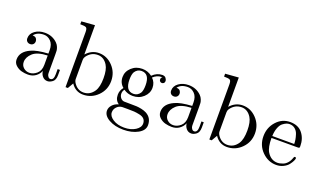

<svg xmlns="http://www.w3.org/2000/svg" viewBox="-87 -1220 3255 1951"><g transform="rotate(20 1541.0 -244.0)"><path d="M42 -95Q42 -180 142 -225Q202 -254 326 -261V-298Q326 -360 293.5 -393Q261 -426 220 -426Q147 -426 112 -380Q142 -379 152.5 -364Q163 -349 163 -334Q163 -314 150.5 -301Q138 -288 117 -288Q97 -288 84 -300.5Q71 -313 71 -335Q71 -384 115 -416Q159 -448 222 -448Q304 -448 359 -393Q376 -376 384.5 -354Q393 -332 394 -317.5Q395 -303 395 -275V-75Q395 -69 397 -59.5Q399 -50 408 -37.5Q417 -25 432 -25Q468 -25 468 -89V-145H493V-89Q493 -36 465 -15Q437 6 411 6Q378 6 357 -18.5Q336 -43 333 -76Q318 -38 283.5 -13.5Q249 11 202 11Q166 11 132 2Q98 -7 70 -32Q42 -57 42 -95ZM119 -96Q119 -59 145.5 -35Q172 -11 209 -11Q251 -11 288.5 -43.5Q326 -76 326 -140V-240Q215 -236 167 -192Q119 -148 119 -96Z M528 -652V-683L672 -694V-377Q730 -442 809 -442Q895 -442 958 -376Q1021 -310 1021 -216Q1021 -121 955 -55Q889 11 798 11Q715 11 667 -62Q632 -1 631 0H606V-596Q606 -633 593 -642.5Q580 -652 528 -652ZM675 -114Q675 -93 689 -72Q729 -11 794 -11Q864 -11 907 -75Q938 -123 938 -217Q938 -310 909 -356Q869 -420 804 -420Q731 -420 686 -356Q675 -340 675 -320Z M1083 79Q1083 47 1107.5 19Q1132 -9 1175 -21Q1131 -49 1131 -110Q1131 -157 1162 -193Q1115 -232 1115 -296Q1115 -355 1162 -398.5Q1209 -442 1277 -442Q1337 -442 1383 -406Q1431 -453 1489 -453Q1515 -453 1527.5 -437Q1540 -421 1540 -404Q1540 -389 1530.5 -381.5Q1521 -374 1511 -374Q1499 -374 1490.5 -382Q1482 -390 1482 -403Q1482 -424 1498 -430Q1495 -431 1488 -431Q1439 -431 1398 -392Q1439 -354 1439 -295Q1439 -236 1392 -192.5Q1345 -149 1277 -149Q1221 -149 1178 -180Q1161 -160 1161 -133Q1161 -108 1176 -88.5Q1191 -69 1214 -66Q1221 -65 1289 -65Q1329 -65 1351 -64Q1373 -63 1404.5 -56.5Q1436 -50 1461 -37Q1526 -1 1526 77Q1526 134 1460.5 170Q1395 206 1304 206Q1212 206 1147.5 169.5Q1083 133 1083 79ZM1135 79Q1135 120 1183.5 151.5Q1232 183 1305 183Q1377 183 1425.5 152Q1474 121 1474 79Q1474 49 1457 30Q1440 11 1405 3.5Q1370 -4 1345.5 -5.5Q1321 -7 1276 -7H1217Q1183 -5 1159 20Q1135 45 1135 79ZM1190 -295Q1190 -172 1277 -172Q1321 -172 1348 -212Q1364 -239 1364 -296Q1364 -419 1277 -419Q1233 -419 1206 -379Q1190 -352 1190 -295Z M1597 -95Q1597 -180 1697 -225Q1757 -254 1881 -261V-298Q1881 -360 1848.5 -393Q1816 -426 1775 -426Q1702 -426 1667 -380Q1697 -379 1707.5 -364Q1718 -349 1718 -334Q1718 -314 1705.5 -301Q1693 -288 1672 -288Q1652 -288 1639 -300.5Q1626 -313 1626 -335Q1626 -384 1670 -416Q1714 -448 1777 -448Q1859 -448 1914 -393Q1931 -376 1939.5 -354Q1948 -332 1949 -317.5Q1950 -303 1950 -275V-75Q1950 -69 1952 -59.5Q1954 -50 1963 -37.5Q1972 -25 1987 -25Q2023 -25 2023 -89V-145H2048V-89Q2048 -36 2020 -15Q1992 6 1966 6Q1933 6 1912 -18.5Q1891 -43 1888 -76Q1873 -38 1838.5 -13.5Q1804 11 1757 11Q1721 11 1687 2Q1653 -7 1625 -32Q1597 -57 1597 -95ZM1674 -96Q1674 -59 1700.5 -35Q1727 -11 1764 -11Q1806 -11 1843.5 -43.5Q1881 -76 1881 -140V-240Q1770 -236 1722 -192Q1674 -148 1674 -96Z M2083 -652V-683L2227 -694V-377Q2285 -442 2364 -442Q2450 -442 2513 -376Q2576 -310 2576 -216Q2576 -121 2510 -55Q2444 11 2353 11Q2270 11 2222 -62Q2187 -1 2186 0H2161V-596Q2161 -633 2148 -642.5Q2135 -652 2083 -652ZM2230 -114Q2230 -93 2244 -72Q2284 -11 2349 -11Q2419 -11 2462 -75Q2493 -123 2493 -217Q2493 -310 2464 -356Q2424 -420 2359 -420Q2286 -420 2241 -356Q2230 -340 2230 -320Z M2666 -220Q2666 -314 2726.5 -381Q2787 -448 2874 -448Q2962 -448 3007.5 -391Q3053 -334 3053 -252Q3053 -237 3049 -234Q3045 -231 3028 -231H2749Q2749 -129 2779 -81Q2821 -14 2892 -14Q2902 -14 2913.5 -16Q2925 -18 2949 -26.5Q2973 -35 2994 -58Q3015 -81 3027 -117Q3030 -131 3040 -131Q3053 -131 3053 -119Q3053 -110 3043.5 -90.5Q3034 -71 3016 -47.5Q2998 -24 2963 -6.5Q2928 11 2886 11Q2798 11 2732 -55.5Q2666 -122 2666 -220ZM2750 -252H2987Q2987 -273 2983.5 -296.5Q2980 -320 2969.5 -352.5Q2959 -385 2934.5 -405.5Q2910 -426 2874 -426Q2858 -426 2840.5 -419Q2823 -412 2802 -395.5Q2781 -379 2766.5 -341.5Q2752 -304 2750 -252Z"/></g></svg>

Font: CMU Serif
Style: Roman
Weight: 500
Version: Version 0.7.0